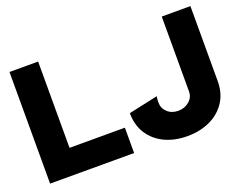

<svg xmlns="http://www.w3.org/2000/svg" viewBox="-114 -938 1469 1168"><g transform="rotate(-20 620.0 -354.5)"><path d="M219.7 -722.7V-164.1H578.1V0H34.2V-722.7ZM825.7 -277.8Q825.7 -277.8 824 -268.1Q822.3 -258.3 822.3 -236.8Q822.3 -200.2 849.9 -174.8Q877.4 -149.4 919.4 -149.4Q961.4 -149.4 990.7 -174.8Q1020 -200.2 1020 -236.8V-722.7H1205.6V-236.8Q1205.6 -158.7 1168.2 -102.3Q1130.9 -45.9 1066.2 -15.6Q1001.5 14.6 919.4 14.6Q837.4 14.6 773.7 -15.6Q710 -45.9 673.3 -102.3Q636.7 -158.7 636.7 -236.8Z"/></g></svg>

Font: Giphurs Black
Style: Regular
Weight: 900
Version: Version 0.920; ttfautohint (v1.8.4.7-5d5b)